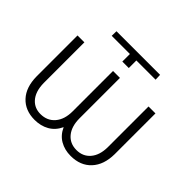

<svg xmlns="http://www.w3.org/2000/svg" viewBox="-163 -925 1148 1148"><g transform="rotate(45 411.5 -350.5)"><path d="M735.8 -528.3V-183.1Q734.9 -92.8 687 -41.3Q639.2 10.3 556.6 10.3Q505.9 10.3 466.3 -12.5Q426.8 -35.2 405.8 -82Q383.8 -35.2 343.8 -12.5Q303.7 10.3 252 10.3Q171.9 10.3 124.8 -40.5Q77.6 -91.3 76.7 -182.6V-528.3H134.8V-185.5Q135.3 -111.3 172.4 -71.8Q203.6 -39.1 252 -39.1Q309.1 -39.1 343 -78.9Q377 -118.7 377 -187V-528.3H435.5V-187Q435.5 -118.2 468.3 -78.6Q501 -39.1 556.6 -39.1Q610.8 -39.1 643.6 -77.4Q676.3 -115.7 677.2 -183.1V-528.3ZM222.7 -671.4 223.6 -710.9H592.3L593.8 -671.4H431.2V-607.4H376.5V-671.4Z"/></g></svg>

Font: RobotoInd Light
Style: Regular
Weight: 300
Designer: Google
Version: Version 2.001151; 2014